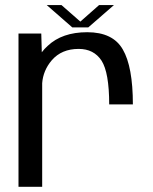

<svg xmlns="http://www.w3.org/2000/svg" viewBox="-20 -722 593 742"><path d="M402 -318.5H493.5C493.5 -415.5 480.5 -486.5 454.5 -531C429 -575.5 383 -597.5 317 -597.5C252.5 -597.5 201.5 -580 164 -544.5C155.5 -537 148 -528.5 141.5 -520L139.5 -592.5H51.5V0H143V-400.5C145.5 -433 157.5 -462.5 180 -489C205.5 -518.5 240 -533 284 -533C323 -533 352.5 -518 372.5 -487.5C392 -457 402 -400.5 402 -318.5ZM259.5 -616H321L420.5 -702.5H363L290.5 -638.5L217.5 -702.5H160.5Z"/></svg>

Font: Anybody
Style: Regular
Weight: 400
Designer: Tyler Finck
Foundry: Etcetera Type Company
Version: Version 1.110